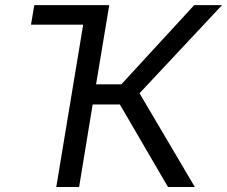

<svg xmlns="http://www.w3.org/2000/svg" viewBox="-20 -748 908 768"><path d="M369.6 -727.5 356.4 -649.4H104L117.2 -727.5ZM205.1 0 325.7 -727.5H417L364.3 -410.6H465.3L756.8 -727.5H868.2L538.1 -375L759.3 0H651.9L459.5 -330.1H350.6L296.4 0Z"/></svg>

Font: Inter 20pt
Style: Italic
Weight: 400
Italic angle: -9.3988°
Version: Version 4.001;git-66647c0bb